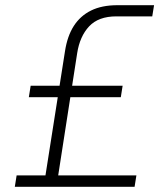

<svg xmlns="http://www.w3.org/2000/svg" viewBox="-20 -719 636 739"><path d="M37 0 44 -44H155L230 -521Q239 -580 264 -619Q289 -658 330.5 -678.5Q372 -699 432 -699H573L566 -656H428Q359 -656 323 -617.5Q287 -579 277 -514L204 -44H505L498 0ZM91 -345 98 -389H452L445 -345Z"/></svg>

Font: MuseoModerno Thin ExtraLight
Style: Italic
Weight: 250
Italic angle: -9°
Version: Version 1.003